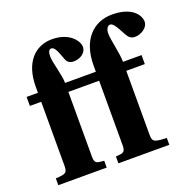

<svg xmlns="http://www.w3.org/2000/svg" viewBox="-130 -872 1003 1003"><g transform="rotate(-20 371.5 -371.0)"><path d="M27 0H296V-38L275 -40C254 -42 243 -47 243 -80V-440H414V-80C414 -47 403 -42 382 -40L361 -38V0H644V-38C573 -41 565 -45 565 -87V-440H668V-490H565C565 -538 543 -618 543 -655C543 -681 555 -696 567 -696C583 -696 595 -677 625 -621C635 -603 646 -591 670 -591C702 -591 743 -615 743 -649C743 -686 705 -742 595 -742C488 -742 414 -663 414 -526V-490H243C243 -535 217 -610 217 -647C217 -671 224 -684 236 -684C252 -684 263 -665 282 -610C289 -591 301 -580 325 -580C358 -580 395 -600 395 -636C395 -668 353 -728 256 -728C163 -728 92 -660 92 -523V-490H29V-440H92V-87C92 -45 84 -41 27 -38Z"/></g></svg>

Font: Heuristica
Style: Bold
Weight: 700
Version: Version 1.0.1